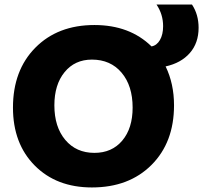

<svg xmlns="http://www.w3.org/2000/svg" viewBox="-20 -814 904 844"><path d="M384 10Q228 10 132.5 -86.5Q37 -183 37 -341Q37 -505 135.5 -604.5Q234 -704 395 -704Q550 -704 646 -610Q669 -614 683 -638Q697 -662 697 -699Q697 -751 668 -794H824Q853 -750 853 -692Q853 -625 814.5 -581Q776 -537 708 -522Q745 -446 745 -351Q745 -188 646 -89Q547 10 384 10ZM395 -142Q472 -142 517.5 -196Q563 -250 563 -341Q563 -437 514.5 -494.5Q466 -552 384 -552Q309 -552 264 -497Q219 -442 219 -351Q219 -256 267 -199Q315 -142 395 -142Z"/></svg>

Font: Cantarell Extra Bold
Style: Regular
Weight: 800
Designer: Dave Crossland, Nikolaus Waxweiler, Florian Fecher, Jacques Le Bailly, Eben Sorkin, Alexei Vanyashin, Alexios Zavras, Em
Version: Version 0.303